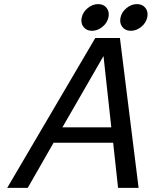

<svg xmlns="http://www.w3.org/2000/svg" viewBox="-20 -916 739 935"><path d="M575.5 -785Q561 -804 567 -831Q573 -858 596.5 -877Q620 -896 647 -896Q674 -896 688.5 -877Q703 -858 697 -831Q691 -804 667.5 -785Q644 -766 617 -766Q590 -766 575.5 -785ZM386.5 -785Q372 -804 378 -831Q384 -858 407.5 -877Q431 -896 458 -896Q485 -896 499.5 -877Q514 -858 508 -831Q502 -804 478.5 -785Q455 -766 428 -766Q401 -766 386.5 -785ZM15 -1 444 -731H474H534H564L655 -1H555L531 -221H241L115 -1ZM484 -643 284 -296H522Z"/></svg>

Font: Miedinger
Style: Italic
Weight: 400
Italic angle: -13°
Version: Version 001.000